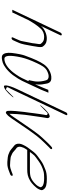

<svg xmlns="http://www.w3.org/2000/svg" viewBox="666 -1400 772 2144"><g transform="rotate(90 1052.0 -328.0)"><path d="M428.2 -86 443.9 -120 462.5 -163C465.8 -170 470.1 -187 476.7 -214L481.3 -238C482.8 -246 484.3 -257 487.4 -270C492.6 -293 495.9 -319 499.2 -339C507.8 -382 508 -408 500.5 -419C483.4 -444 462.1 -459 436.1 -462C423.7 -464 412.3 -466 394.7 -464C365.8 -461 336.6 -451 309.2 -434C289.4 -422 283.2 -415 270.2 -399L374.1 -617C377.6 -625 373.8 -632 365.8 -632C357.8 -632 347.6 -625 344.1 -617L89.6 -81C88.7 -78 93.7 -78 104.3 -80C113.7 -78 118.7 -78 119.6 -81L203.3 -257C234.6 -312 261.2 -355 302.2 -399C306.4 -403 313.6 -410 323.5 -416C348.6 -432 380.8 -439 415.9 -433C437 -430 454.2 -418 469.5 -397C474.6 -391 472.7 -369 465.3 -330C464.1 -323 463.6 -315 462.4 -305C460.4 -289 449.8 -246 447.7 -230L442.8 -205C438.9 -183 435.8 -170 433.2 -165L413.9 -120L398.2 -86C394.7 -78 397.4 -71 405.4 -71C413.4 -71 424.7 -78 428.2 -86Z M983.1 -481C969 -446 953.1 -405 932.8 -360C928.3 -349 923.5 -340 921.6 -334C922.2 -339 922.3 -349 923.8 -363C926.5 -397 920.7 -426 914.9 -455C909.5 -495 889.8 -515 854.8 -515C826.5 -517 793.9 -509 759.6 -489C710.1 -459 685.2 -418 652 -348C639.5 -321 621.6 -277 599.6 -217C589.4 -188 579.3 -140 571.1 -73C566 -19 574.3 15 595.2 31C610 41 638.4 40 680.5 27C696 22 716.5 11 741.5 -8C766.5 -27 792.4 -52 817.9 -85C848.5 -128 870.5 -163 882.8 -189L931.6 -293C973.1 -380 1000.8 -442 1012.8 -477L1014.7 -483ZM886.2 -260 852.8 -189C834.1 -149 786.6 -84 773.4 -71C741.8 -34 689.2 9 636.2 9C598.2 9 593.4 -55 621.5 -182C632.7 -230 653.7 -287 684.6 -353C711 -408 730.7 -445 768.3 -466C785.2 -475 791.5 -476 807.4 -482C835.6 -489 855.3 -485 869.9 -471C879.1 -462 889.8 -401 890 -386C890.4 -368 892.1 -342 885.9 -316C881.5 -299 880.1 -288 878.8 -281L875.7 -271C874.5 -264 877.2 -260 886.2 -260Z M995.4 -112 1264.7 -679C1268.5 -688 1264.4 -694 1256.4 -694C1248.4 -694 1238.5 -688 1234.7 -679L974.7 -132C920.1 -16 933.6 14 941.6 14C967.6 14 1009.4 -17 1064.9 -85L1065.7 -94L976.9 -6C980.5 -11 966.8 -12 965.8 -12C958.8 -12 952 -22 953.9 -28C961.6 -43 982.6 -84 995.4 -112Z M1268.6 -473C1267 -465 1266.1 -459 1264.9 -455C1259.9 -436 1259.8 -420 1254.6 -394C1248.5 -362 1242 -294 1237.2 -263L1230 -212C1224.3 -175 1213.1 -54 1218.5 -27C1218.3 -20 1222.4 -14 1229.2 -10C1243.3 -1 1257 -19 1269.5 -30C1276.4 -36 1278 -41 1287.4 -52C1295 -60 1309.9 -82 1333 -117C1356.1 -152 1389.9 -202 1435.4 -267C1481 -332 1514.6 -375 1535.5 -397C1575.8 -439 1581.3 -447 1626.2 -491L1637.4 -501C1655.8 -518 1638.8 -534 1620.8 -518L1608.3 -507C1591.6 -492 1572.6 -473 1552.6 -451C1525.1 -421 1518.5 -416 1486.5 -378C1468.9 -357 1435 -310 1385.3 -238C1335.5 -166 1302.3 -118 1288.4 -96C1274.4 -74 1261.3 -58 1250.9 -47C1250.3 -58 1251 -60 1251.4 -74C1253.9 -123 1253.2 -146 1262.2 -222L1269 -272C1274.1 -307 1278.9 -335 1281.5 -359C1285.5 -397 1290.9 -414 1294.4 -444L1298 -465C1302.2 -491 1285.1 -497 1281.1 -497C1255.1 -497 1214.3 -466 1158.8 -398L1157 -389L1245.8 -477C1242.2 -472 1256.9 -471 1257.9 -471C1264.9 -471 1266.4 -460 1265.5 -454Z M1677.3 -276C1691 -294 1702.3 -311 1717.1 -326C1724.3 -333 1744 -348 1777.6 -372C1812.8 -398 1853.2 -418 1901 -430C1913.9 -433 1935.5 -435 1966.5 -435C2005.5 -435 2049.3 -431 2063.6 -410C2072.5 -397 2073.8 -398 2062.3 -374C2057.1 -364 2050.9 -354 2042.1 -345C2014.9 -316 1988.9 -297 1965.1 -288C1947.5 -280 1920.3 -276 1883.3 -276ZM1654.8 -246H1868.8C1919.8 -246 1952.4 -251 2001.5 -280C2027.3 -295 2077.1 -342 2092.3 -374C2108 -408 2106.3 -412 2094 -430C2074.8 -458 2037 -465 1976 -465C1934 -465 1901.4 -460 1877.3 -450C1860.1 -443 1841.5 -435 1824.3 -428C1793.2 -415 1754.7 -385 1728.7 -366C1698.8 -344 1685.3 -330 1657.3 -292C1629 -253 1618.1 -244 1596.9 -199C1582.8 -170 1580.5 -144 1590.3 -121C1597.6 -103 1615.4 -96 1628.2 -83C1638.1 -73 1649.9 -66 1661 -57C1671.2 -48 1698 -41 1710.8 -34C1717.8 -31 1743.5 -27 1787.6 -24H1812.6C1835.6 -24 1863.8 -31 1900.5 -46L1926.7 -56C1938.3 -61 1943.2 -67 1943 -76C1941.8 -91 1926.6 -84 1898.8 -72C1869 -60 1845.1 -54 1825.1 -54C1795.1 -54 1768.3 -58 1746 -60C1724.6 -62 1726.9 -66 1704.4 -74C1691 -79 1674.5 -90 1655.5 -109C1650 -114 1645.6 -119 1639.6 -122C1615 -136 1612.1 -168 1630.4 -207C1639.5 -226 1646.7 -233 1654.8 -246Z"/></g></svg>

Font: MewTooHand
Style: UltIta
Weight: 400
Designer: Mew Too, Robert Jablonski
Version: Version 0.77